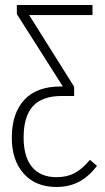

<svg xmlns="http://www.w3.org/2000/svg" viewBox="-20 -542 416 764"><path d="M366 118Q334 160 295 181Q256 202 204 202Q122 202 74.5 149Q27 96 27 6Q27 -90 76 -144Q125 -198 222 -198H230L47 -486V-522H348V-482H96L275 -197V-160H225Q148 -160 111 -119.5Q74 -79 74 5Q74 82 107.5 122.5Q141 163 205 163Q246 163 276.5 147Q307 131 338 94Z"/></svg>

Font: Fira Sans Extra Condensed ExtraLight
Style: Regular
Weight: 275
Width: 1
Designer: Carrois Corporate & Edenspiekermann AG
Foundry: Carrois Corporate GbR & Edenspiekermann AG
Version: Version 4.203